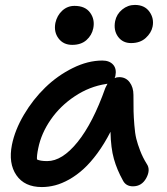

<svg xmlns="http://www.w3.org/2000/svg" viewBox="-20 -754 681 784"><path d="M515.1 -578.1Q481 -578.1 461.9 -604.2Q442.9 -630.4 450.2 -668Q456.1 -696.3 479 -715.1Q502 -733.9 530.8 -733.9Q570.3 -733.9 590.1 -706.3Q609.9 -678.7 603 -645Q597.7 -619.6 575 -598.9Q552.2 -578.1 515.1 -578.1ZM206.1 -660.2Q212.9 -690.9 234.1 -710.4Q255.4 -730 284.2 -730Q328.1 -730 348.1 -702.1Q368.2 -674.3 360.8 -638.2Q355 -609.9 333 -590.3Q311 -570.8 274.9 -570.8Q238.8 -570.8 219 -597.2Q199.2 -623.5 206.1 -660.2ZM150.9 9.8Q80.1 9.8 46.9 -38.6Q13.7 -86.9 28.8 -163.1Q41 -223.6 77.9 -285.9Q114.7 -348.1 164.8 -396.7Q214.8 -445.3 276.9 -476.1Q338.9 -506.8 397.9 -506.8Q426.8 -506.8 441.9 -490Q457 -473.1 451.2 -443.8L448.2 -435.1Q456.1 -439 466.8 -439Q493.7 -439 509.3 -418.2Q524.9 -397.5 524.9 -366.2Q524.9 -320.8 525.4 -299.1Q525.9 -277.3 528.6 -243.2Q531.2 -209 536.6 -187.3Q542 -165.5 552.5 -138.2Q563 -110.8 579.1 -85Q595.7 -61 577.4 -27.1Q559.1 6.8 522.9 6.8Q494.1 6.8 481.9 -17.1Q457.5 -61 445.1 -105.2Q432.6 -149.4 431.2 -215.8Q406.2 -167 377.7 -128.2Q349.1 -89.4 320.8 -63.7Q292.5 -38.1 262.5 -21.2Q232.4 -4.4 205.1 2.7Q177.7 9.8 150.9 9.8ZM136.2 -148.9Q129.9 -119.1 130.9 -103Q144 -96.2 172.9 -96.2Q233.9 -96.2 296.6 -173.8Q359.4 -251.5 410.2 -395Q417.5 -409.7 418.9 -412.1Q418 -412.1 416 -411.6Q414.1 -411.1 413.1 -411.1Q345.7 -400.9 285.9 -361.3Q226.1 -321.8 187.3 -265.6Q148.4 -209.5 136.2 -148.9Z"/></svg>

Font: Shantell Sans Normal
Style: Italic
Weight: 500
Italic angle: -11.31°
Designer: Stephen Nixon, Anya Danilova, Shantell Martin
Foundry: Arrow Type
Version: Version 1.006;[559af2be0]